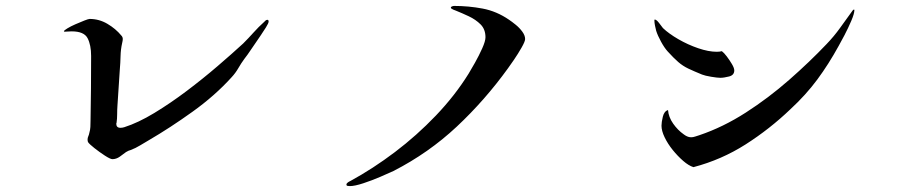

<svg xmlns="http://www.w3.org/2000/svg" viewBox="-20 -658 3040 649"><path d="M888 -585Q888 -580 879 -565.5Q870 -551 860 -536.5Q850 -522 846 -516Q836 -502 826.5 -487.5Q817 -473 806 -459Q795 -444 785.5 -427.5Q776 -411 763 -397Q707 -335 631 -280.5Q555 -226 483 -184Q469 -176 453.5 -166.5Q438 -157 422 -151Q418 -150 414.5 -148.5Q411 -147 406 -144Q397 -137 385 -128.5Q373 -120 360 -120Q353 -120 334.5 -132Q316 -144 299 -157.5Q282 -171 278 -177Q276 -180 276 -186Q276 -192 278.5 -197.5Q281 -203 282 -209Q285 -219 285.5 -229Q286 -239 286 -249Q287 -304 287.5 -359Q288 -414 288 -469Q288 -506 276 -529Q264 -552 222 -552Q217 -552 211.5 -551.5Q206 -551 201 -551Q200 -551 198 -551Q196 -551 196 -552Q196 -555 207.5 -562Q219 -569 235 -576Q251 -583 265 -588.5Q279 -594 283 -594Q315 -594 343 -577.5Q371 -561 390 -538Q395 -533 395 -526Q395 -521 393 -513Q388 -491 387.5 -468.5Q387 -446 385 -423Q383 -392 381 -362Q379 -332 377 -301Q376 -287 376 -272Q376 -257 374 -243Q374 -242 373.5 -241.5Q373 -241 373 -240Q373 -226 387 -226Q390 -226 393.5 -226.5Q397 -227 400 -228Q447 -243 501.5 -276Q556 -309 611 -350.5Q666 -392 715.5 -434.5Q765 -477 802 -511Q820 -529 837 -548Q854 -567 873 -584Q875 -586 877.5 -588.5Q880 -591 884 -591Q888 -591 888 -585Z M1755 -526Q1755 -518 1743 -497Q1731 -476 1717 -455.5Q1703 -435 1697 -427Q1619 -319 1524 -230Q1429 -141 1310 -80Q1295 -73 1266 -60.5Q1237 -48 1208 -38.5Q1179 -29 1163 -29Q1161 -29 1156 -29.5Q1151 -30 1151 -34Q1151 -38 1156 -41.5Q1161 -45 1164 -46Q1241 -88 1315 -144Q1389 -200 1453.5 -267.5Q1518 -335 1564 -409Q1572 -422 1585.5 -446Q1599 -470 1610 -494.5Q1621 -519 1621 -532Q1621 -559 1604.5 -575.5Q1588 -592 1564.5 -603Q1541 -614 1521 -622Q1520 -622 1512 -625.5Q1504 -629 1504 -632Q1504 -635 1508 -636.5Q1512 -638 1514 -638Q1564 -638 1611.5 -629Q1659 -620 1701 -591Q1710 -585 1723 -574.5Q1736 -564 1745.5 -551Q1755 -538 1755 -526Z M2462 -420Q2462 -404 2444.5 -399.5Q2427 -395 2415 -395Q2405 -395 2384 -398.5Q2363 -402 2353 -406Q2326 -417 2307 -426Q2288 -435 2272.5 -448.5Q2257 -462 2237 -484Q2226 -496 2214.5 -517Q2203 -538 2198 -554Q2196 -562 2194 -571.5Q2192 -581 2192 -589Q2192 -591 2193 -592Q2199 -592 2208 -580Q2217 -568 2221 -563Q2241 -544 2273 -525.5Q2305 -507 2340 -495Q2375 -483 2403 -483Q2408 -483 2412 -483.5Q2416 -484 2420 -485Q2427 -480 2436.5 -467.5Q2446 -455 2454 -441.5Q2462 -428 2462 -420ZM2868 -624Q2868 -612 2857.5 -587.5Q2847 -563 2834.5 -539Q2822 -515 2815 -503Q2781 -441 2742.5 -389Q2704 -337 2652 -289Q2582 -222 2500.5 -170Q2419 -118 2324 -93Q2308 -98 2289.5 -114Q2271 -130 2254 -151Q2237 -172 2226.5 -194Q2216 -216 2216 -233Q2216 -245 2220.5 -263.5Q2225 -282 2238 -286Q2240 -262 2255.5 -240Q2271 -218 2291 -204Q2296 -200 2302.5 -197Q2309 -194 2316 -194Q2323 -194 2330 -196.5Q2337 -199 2344 -201Q2424 -228 2501 -277.5Q2578 -327 2647.5 -388Q2717 -449 2774 -509Q2799 -535 2819.5 -563.5Q2840 -592 2861 -621Q2863 -625 2867 -626Z"/></svg>

Font: Kaisei HarunoUmi
Style: Regular
Weight: 400
Designer: Font-Kai, 金井和夫
Foundry: KAZUO KANAI
Version: Version 5.003